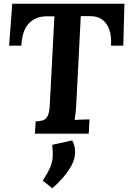

<svg xmlns="http://www.w3.org/2000/svg" viewBox="-20 -720 690 1034"><path d="M650 -700 644 -474H578Q581 -528 567.5 -563.5Q554 -599 527.5 -616.5Q501 -634 463 -633H415L391 -164Q390 -137 387 -112Q384 -87 382 -74Q393 -75 409 -75.5Q425 -76 440 -76.5Q455 -77 462 -77L458 0H168L172 -66Q195 -67 211 -72Q227 -77 236.5 -95Q246 -113 248 -153L273 -632H227Q170 -631 134.5 -593Q99 -555 95 -474H29L46 -700ZM262 294 210 253Q239 209 251 179Q263 149 264 121.5Q265 94 261 60L369 36Q378 53 382 71.5Q386 90 384 108Q383 137 365.5 170Q348 203 320.5 235Q293 267 262 294Z"/></svg>

Font: Lora
Style: Bold Italic
Weight: 700
Italic angle: -3°
Designer: Olga Karpushina, Alexei Vanyashin (Cyrillic)
Foundry: Cyreal
Version: Version 3.004